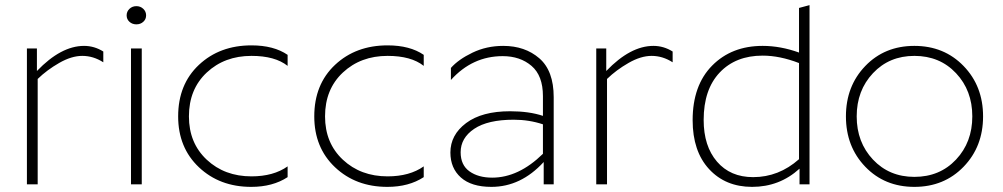

<svg xmlns="http://www.w3.org/2000/svg" viewBox="-20 -719 3911 749"><path d="M85 -530H124V-442Q218 -540 308 -540Q348 -540 383 -518V-476Q344 -501 301 -501Q259 -501 211 -473.5Q163 -446 127 -411V0H85Z M491 -530H533V0H491ZM539 -634Q528 -624 512 -624Q496 -624 485 -634Q474 -644 474 -659Q474 -674 485 -684.5Q496 -695 512 -695Q528 -695 539 -684.5Q550 -674 550 -659Q550 -644 539 -634Z M1102 -505V-462Q1053 -501 961 -501Q856 -501 786.5 -436Q717 -371 717 -265Q717 -161 786.5 -96Q856 -31 961 -31Q1047 -31 1102 -70V-28Q1044 10 960 10Q837 10 756 -66.5Q675 -143 675 -265Q675 -390 756 -466Q837 -542 961 -542Q1048 -542 1102 -505Z M1633 -505V-462Q1584 -501 1492 -501Q1387 -501 1317.5 -436Q1248 -371 1248 -265Q1248 -161 1317.5 -96Q1387 -31 1492 -31Q1578 -31 1633 -70V-28Q1575 10 1491 10Q1368 10 1287 -66.5Q1206 -143 1206 -265Q1206 -390 1287 -466Q1368 -542 1492 -542Q1579 -542 1633 -505Z M1900 -26Q2003 -26 2098 -119V-234Q2044 -252 1984 -252Q1883 -252 1830 -216.5Q1777 -181 1777 -125Q1777 -75 1811.5 -50.5Q1846 -26 1900 -26ZM2098 -344Q2098 -424 2053.5 -462Q2009 -500 1941 -500Q1823 -500 1739 -407V-454Q1768 -487 1823 -513.5Q1878 -540 1943 -540Q2028 -540 2084 -491.5Q2140 -443 2140 -340V0H2101V-87Q2012 10 1897 10Q1819 10 1778 -26.5Q1737 -63 1737 -124Q1737 -193 1798.5 -239Q1860 -285 1970 -285Q2044 -285 2098 -267Z M2306 -530H2345V-442Q2439 -540 2529 -540Q2569 -540 2604 -518V-476Q2565 -501 2522 -501Q2480 -501 2432 -473.5Q2384 -446 2348 -411V0H2306Z M2955 -502Q2850 -502 2787.5 -436Q2725 -370 2725 -251Q2725 -149 2777 -88.5Q2829 -28 2918 -28Q3018 -28 3097 -98V-473Q3022 -502 2955 -502ZM3099 0V-61Q3021 10 2914 10Q2810 10 2746 -59.5Q2682 -129 2682 -250Q2682 -386 2758 -463Q2834 -540 2955 -540Q3025 -540 3097 -514V-688L3138 -699V0Z M3355.5 -68.5Q3431 10 3547 10Q3663 10 3739 -68.5Q3815 -147 3815 -265Q3815 -383 3739 -461.5Q3663 -540 3547 -540Q3431 -540 3355.5 -461.5Q3280 -383 3280 -265Q3280 -147 3355.5 -68.5ZM3547 -29Q3449 -29 3385.5 -96.5Q3322 -164 3322 -265Q3322 -366 3385.5 -433.5Q3449 -501 3547 -501Q3646 -501 3709.5 -433.5Q3773 -366 3773 -265Q3773 -164 3709.5 -96.5Q3646 -29 3547 -29Z"/></svg>

Font: Roundo Light
Style: Regular
Weight: 300
Designer: Namrata Goyal (Gurmukhi), Shiva Nallaperumal (Latin)
Foundry: Indian Type Foundry
Version: Version 1.000;PS 1.0;hotconv 1.0.88;makeotf.lib2.5.647800